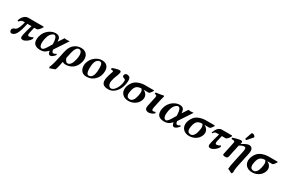

<svg xmlns="http://www.w3.org/2000/svg" viewBox="150 -2168 5783 3893"><g transform="rotate(30 3042.0 -221.5)"><path d="M598 -436H239C154 -436 99 -346 79 -286C79 -278 100 -268 111 -272C132 -306 154 -321 199 -321H228C184 -131 136 -114 101 -104C77 -97 61 -73 57 -55C51 -26 76 10 96 10C184 10 236 -79 287 -321H382C351 -212 333 -150 321 -92C305 -16 314 10 372 10C414 10 498 -42 534 -110C538 -127 535 -145 526 -146C484 -117 450 -115 438 -115C417 -115 405 -136 414 -178C443 -316 437 -285 447 -321H501C540 -321 583 -388 606 -424Z M879 -444C794 -444 648 -374 611 -202C596 -131 603 -70 641 -32C669 -4 717 10 775 10C833 10 879 0 951 -75C956 -28 969 8 1006 8C1047 8 1085 -28 1116 -70C1112 -82 1105 -88 1097 -90C1076 -68 1051 -64 1035 -64C1025 -64 1001 -84 1000 -131L1207 -443C1180 -440 1149 -438 1136 -438C1125 -438 1114 -439 1086 -444L999 -312C995 -395 973 -444 879 -444ZM939 -217 910 -168C864 -89 828 -32 791 -32C723 -32 725 -146 742 -226C752 -272 765 -311 785 -340C813 -381 849 -402 870 -402C912 -402 936 -344 938 -251Z M1243 194C1255 167 1266 124 1276 77C1282 48 1288 17 1294 -11C1311 0 1338 10 1367 10C1497 10 1608 -68 1641 -222C1669 -353 1601 -444 1482 -444C1434 -444 1373 -432 1323 -391C1289 -363 1242 -319 1214 -186L1176 -7C1149 118 1128 177 1111 208L1121 238ZM1511 -200C1489 -97 1447 -32 1389 -32C1356 -32 1324 -82 1317 -119L1341 -232C1371 -374 1415 -402 1451 -402C1512 -402 1538 -329 1511 -200Z M1698 -162C1698 -98 1724 10 1851 10C1892 10 1942 1 1972 -14C2059 -58 2131 -146 2131 -281C2131 -353 2094 -439 1971 -439C1925 -439 1883 -425 1848 -405C1754 -353 1698 -249 1698 -162ZM1827 -170C1827 -270 1845 -397 1946 -397C1999 -397 2002 -318 2002 -260C2002 -177 1990 -32 1886 -32C1857 -32 1827 -58 1827 -170Z M2626 -248C2641 -319 2642 -375 2625 -408C2613 -431 2583 -442 2551 -442C2523 -442 2502 -421 2498 -402C2495 -387 2496 -370 2504 -361C2513 -350 2529 -345 2536 -343C2545 -340 2560 -337 2566 -323C2572 -308 2573 -283 2563 -236C2552 -186 2530 -132 2498 -91C2470 -55 2439 -32 2408 -32C2359 -32 2323 -92 2340 -172C2351 -226 2362 -260 2377 -295C2391 -327 2404 -364 2411 -397C2418 -430 2403 -442 2371 -442C2341 -442 2243 -415 2216 -399C2214 -389 2214 -374 2217 -368C2256 -367 2280 -364 2271 -339C2265 -324 2262 -314 2254 -289C2242 -256 2231 -220 2221 -175C2209 -118 2209 -55 2250 -21C2285 7 2313 10 2381 10C2472 10 2590 -78 2626 -248Z M3107 -341C3140 -341 3165 -390 3188 -424L3181 -436H2964C2882 -436 2788 -401 2749 -366C2702 -324 2669 -265 2656 -204C2629 -78 2713 11 2836 11C2979 11 3068 -84 3087 -172C3106 -261 3052 -317 2994 -341ZM2851 -32C2758 -32 2764 -120 2778 -188C2798 -283 2833 -341 2949 -341C2981 -301 2981 -266 2962 -175C2942 -81 2901 -32 2851 -32Z M3353 -127 3394 -321C3405 -371 3421 -427 3421 -427C3423 -438 3416 -444 3403 -444C3375 -433 3301 -425 3237 -416C3234 -410 3231 -388 3232 -382C3280 -377 3288 -371 3276 -314L3231 -105C3224 -70 3225 -36 3240 -18C3256 1 3288 10 3309 10C3359 10 3415 -18 3439 -46C3442 -58 3437 -64 3428 -74C3414 -64 3396 -60 3379 -60C3359 -60 3342 -77 3353 -127Z M3781 -444C3696 -444 3550 -374 3513 -202C3498 -131 3505 -70 3543 -32C3571 -4 3619 10 3677 10C3735 10 3781 0 3853 -75C3858 -28 3871 8 3908 8C3949 8 3987 -28 4018 -70C4014 -82 4007 -88 3999 -90C3978 -68 3953 -64 3937 -64C3927 -64 3903 -84 3902 -131L4109 -443C4082 -440 4051 -438 4038 -438C4027 -438 4016 -439 3988 -444L3901 -312C3897 -395 3875 -444 3781 -444ZM3841 -217 3812 -168C3766 -89 3730 -32 3693 -32C3625 -32 3627 -146 3644 -226C3654 -272 3667 -311 3687 -340C3715 -381 3751 -402 3772 -402C3814 -402 3838 -344 3840 -251Z M4531 -341C4564 -341 4589 -390 4612 -424L4605 -436H4388C4306 -436 4212 -401 4173 -366C4126 -324 4093 -265 4080 -204C4053 -78 4137 11 4260 11C4403 11 4492 -84 4511 -172C4530 -261 4476 -317 4418 -341ZM4275 -32C4182 -32 4188 -120 4202 -188C4222 -283 4257 -341 4373 -341C4405 -301 4405 -266 4386 -175C4366 -81 4325 -32 4275 -32Z M4774 -321C4743 -212 4725 -150 4713 -92C4697 -16 4706 10 4764 10C4806 10 4890 -42 4926 -110C4930 -127 4927 -145 4918 -146C4876 -117 4842 -115 4830 -115C4809 -115 4797 -136 4806 -178C4813 -210 4829 -285 4839 -321H4924C4961 -321 5001 -384 5020 -422L5012 -434H4772C4688 -434 4643 -334 4625 -281C4627 -275 4635 -273 4644 -273C4672 -317 4686 -321 4730 -321Z M5039 -368C5120 -368 5122 -356 5111 -307C5091 -213 5051 -26 5051 -26C5045 1 5062 10 5113 10C5153 10 5165 -9 5172 -43C5172 -43 5206 -212 5231 -319C5232 -321 5232 -323 5232 -325C5270 -350 5312 -366 5342 -366C5381 -366 5383 -327 5370 -265L5313 0C5295 83 5284 147 5283 188L5383 237L5407 205C5403 173 5403 124 5430 0L5491 -282C5516 -400 5477 -444 5404 -442C5364 -441 5284 -395 5246 -369C5248 -377 5251 -386 5253 -397C5260 -430 5245 -442 5213 -442C5183 -442 5068 -411 5038 -399C5036 -389 5036 -374 5039 -368ZM5358 -681C5347 -681 5334 -675 5330 -664L5280 -521C5279 -518 5279 -513 5279 -512C5279 -505 5297 -498 5305 -498C5309 -498 5313 -502 5316 -506L5414 -618C5418 -623 5419 -628 5419 -633C5419 -653 5378 -681 5358 -681Z M6003 -341C6036 -341 6061 -390 6084 -424L6077 -436H5860C5778 -436 5684 -401 5645 -366C5598 -324 5565 -265 5552 -204C5525 -78 5609 11 5732 11C5875 11 5964 -84 5983 -172C6002 -261 5948 -317 5890 -341ZM5747 -32C5654 -32 5660 -120 5674 -188C5694 -283 5729 -341 5845 -341C5877 -301 5877 -266 5858 -175C5838 -81 5797 -32 5747 -32Z"/></g></svg>

Font: Libertinus Serif
Style: Bold Italic
Weight: 700
Italic angle: -12°
Designer: Philipp H. Poll, Khaled Hosny
Foundry: Caleb Maclennan
Version: Version 7.050;RELEASE